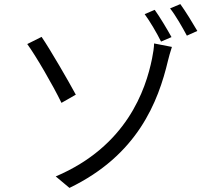

<svg xmlns="http://www.w3.org/2000/svg" viewBox="-20 -871 1040 937"><path d="M252 -10 319 46C651 -114 752 -373 800 -576C803 -588 811 -619 819 -642L732 -659C732 -642 727 -608 722 -585C691 -432 598 -157 252 -10ZM183 -691 113 -656C154 -600 238 -456 280 -369L350 -409C315 -474 226 -628 183 -691ZM735 -823 686 -802C711 -768 746 -709 766 -668L817 -690C796 -728 759 -790 735 -823ZM860 -851 810 -830C837 -796 870 -738 892 -697L943 -720C921 -758 884 -818 860 -851Z"/></svg>

Font: Noto Sans HK DemiLight
Style: Regular
Weight: 350
Designer: Ryoko NISHIZUKA 西塚涼子 (kana, bopomofo & ideographs); Paul D. Hunt (Latin, Greek & Cyrillic); Sandoll Communications 산돌커뮤니
Foundry: Adobe
Version: Version 2.004;hotconv 1.0.118;makeotfexe 2.5.65603